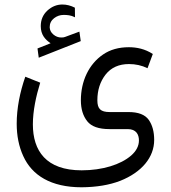

<svg xmlns="http://www.w3.org/2000/svg" viewBox="-20 -563 738 830"><path d="M142.1 -353.5 147.5 -313.5 329.1 -385.3 323.2 -426.3 261.2 -403.3C257.3 -401.9 254.9 -401.4 253.9 -401.4C250.5 -400.9 247.6 -400.9 244.6 -400.9C231.9 -400.9 220.7 -405.3 210.4 -414.1C200.2 -422.9 195.3 -433.1 194.8 -445.3C194.8 -461.4 201.2 -474.6 213.9 -484.4C226.1 -493.7 239.7 -498.5 254.9 -498.5C270 -498.5 286.1 -497.6 304.2 -488.3L303.7 -529.8C285.6 -539.1 267.6 -543.5 249.5 -543.5C225.6 -543.5 204.1 -534.7 185.1 -517.6C166 -500 156.2 -477.5 156.2 -450.2C156.2 -412.6 175.3 -392.1 198.7 -376ZM333 246.6C397 246.1 452.6 236.8 499.5 218.8C593.3 181.6 646.5 116.7 646.5 42C646.5 6.3 638.7 -22.5 623 -44.9C606.9 -67.4 578.1 -78.6 535.6 -78.6H454.6C415 -78.6 400.9 -92.3 400.9 -129.4C400.9 -172.9 412.6 -210 436.5 -240.7C460.4 -271 494.1 -286.1 537.6 -286.1C565.9 -286.1 592.8 -280.3 617.7 -268.1L640.6 -329.6C606.9 -351.6 570.8 -358.9 537.1 -358.9C493.7 -358.9 456.5 -348.6 425.8 -327.6C363.8 -285.6 329.6 -211.9 329.6 -129.4C329.6 -91.8 338.9 -62 356.9 -39.1C375 -16.1 406.7 -4.9 453.1 -4.9H532.2C568.8 -4.9 580.6 18.6 580.6 43.9C580.6 67.9 569.3 89.8 546.9 109.4C502 148.4 423.3 173.3 333 173.3C179.2 173.3 122.1 88.9 122.1 -25.4C122.1 -83.5 135.7 -147 153.8 -205.6L89.4 -231.4C65.9 -164.6 52.2 -94.2 52.2 -28.3C52.2 23.4 61.5 70.3 80.6 111.8C118.2 194.8 199.7 246.6 333 246.6Z"/></svg>

Font: Vazirmatn Light
Style: Regular
Weight: 300
Designer: Saber Rastikerdar
Foundry: Saber Rastikerdar
Version: Version 33.003